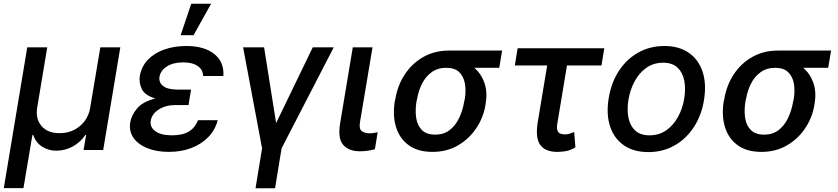

<svg xmlns="http://www.w3.org/2000/svg" viewBox="-28 -797 4452 1020"><path d="M-7.8 202.4 116.8 -545.5H223L169.7 -226.2Q159.8 -165.8 192.5 -127.7Q225.1 -89.5 288.4 -89.5Q351.9 -89.5 396.8 -127.7Q441.8 -165.8 451.3 -226.2L505 -545.5H611.2L520.2 0H415.8L429.7 -79.9H425.4Q398.1 -39.8 357.2 -18.1Q316.4 3.6 272 3.6Q229 3.6 195.5 -18.1Q161.9 -39.8 148.4 -79.9H144.2L96.6 202.4Z M977.3 -262.4 973.7 -239H904.5Q853 -239 816.1 -215.7Q779.1 -192.5 772.7 -155.5Q767.4 -121.8 797.4 -100Q827.4 -78.1 884.9 -78.1Q941.8 -78.1 974.8 -98Q1007.8 -117.9 1024.1 -158.4H1128.6Q1115.1 -106.2 1078.1 -68.4Q1041.2 -30.5 987.6 -10.3Q933.9 9.9 869.7 9.9Q804 9.9 754.8 -9.8Q705.6 -29.5 680.9 -65.2Q656.2 -100.9 664.1 -148.1Q670.5 -185 700.5 -221.1Q730.5 -257.1 797.2 -273.8Q741.1 -290.5 725.1 -324.6Q709.2 -358.7 714.8 -393.1Q723.4 -443.5 757.3 -479.2Q791.2 -514.9 844.1 -533.7Q897 -552.6 962.4 -552.6Q1056.5 -552.6 1109.9 -510.5Q1163.4 -468.4 1158.7 -393.1H1051.1Q1050.4 -426.8 1022.5 -446.2Q994.7 -465.6 945 -465.6Q892.4 -465.6 858.8 -444.2Q825.3 -422.9 819.2 -389.2Q814.6 -358.3 839 -339.7Q863.3 -321 917.6 -321H986.9ZM931.8 -610.1 987.9 -777H1093.4L1000.4 -610.1Z M1263.5 -545.5H1375L1438.9 -143.1L1633.5 -545.5H1745L1468 -9.2L1433.2 203.1H1329.5L1364.3 -9.2Z M1846.2 -545.5H1951L1884.2 -147Q1878.6 -110.4 1894.9 -99.6Q1911.2 -88.8 1935.4 -88.8Q1947.1 -88.8 1959.2 -90.9Q1971.2 -93 1978.3 -94.5L1963.8 -4.6Q1949.6 -0.4 1929.3 3.2Q1909.1 6.7 1883.5 6.7Q1826.3 6.7 1796 -26.6Q1765.6 -60 1778.8 -141Z M2069.2 -258.5 2072.1 -269.9Q2084.2 -343.4 2122.5 -401.8Q2160.9 -460.2 2220.9 -494.3Q2280.9 -528.4 2357.6 -528.4H2639.6L2624.3 -436.8H2491.5Q2528.1 -405.9 2545.3 -357.2Q2562.5 -308.6 2552.2 -248.6L2550.8 -238.6Q2540.1 -172.9 2502.3 -116.1Q2464.5 -59.3 2405.2 -24.7Q2345.9 9.9 2269.5 9.9Q2192.1 9.9 2143.5 -25.4Q2094.8 -60.7 2076 -121.6Q2057.2 -182.5 2069.2 -258.5ZM2187.5 -269.9 2184.7 -258.5Q2176.8 -210.6 2183.1 -170.3Q2189.3 -130 2213.8 -105.8Q2238.3 -81.7 2284.4 -81.7Q2329.2 -81.7 2360.6 -105.8Q2392 -130 2411.2 -170.3Q2430.4 -210.6 2438.2 -258.5L2441.1 -269.9Q2448.5 -314.6 2441.9 -352.6Q2435.4 -390.6 2411.6 -413.7Q2387.8 -436.8 2342.7 -436.8Q2297.6 -436.8 2265.4 -413.7Q2233.3 -390.6 2214.1 -352.6Q2195 -314.6 2187.5 -269.9Z M3182.2 -540.5 3167.3 -449.2H2984L2933.2 -143.1Q2928.3 -115.4 2933.8 -102.6Q2939.3 -89.8 2950.6 -86.5Q2962 -83.1 2974.1 -83.1Q2988.3 -83.1 3000.4 -87.4Q3012.4 -91.6 3022.4 -95.9L3028.8 -14.2Q3002.8 1.1 2980.1 5.5Q2957.4 9.9 2932.2 9.9Q2869.3 9.9 2842.3 -27Q2815.3 -63.9 2828.5 -146.3L2878.9 -449.2H2707L2721.9 -540.5Z M3416.5 11Q3338.4 11 3286.6 -24.9Q3234.7 -60.7 3213.2 -125Q3191.8 -189.3 3205.6 -274.9Q3219.1 -358.7 3260.3 -421.2Q3301.5 -483.7 3363.5 -518.1Q3425.4 -552.6 3501.1 -552.6Q3579.2 -552.6 3631 -516.7Q3682.9 -480.8 3704.4 -416.4Q3725.9 -351.9 3712 -265.6Q3698.5 -182.5 3657.1 -120.2Q3615.8 -57.9 3554 -23.4Q3492.2 11 3416.5 11ZM3422.6 -78.1Q3473.7 -78.1 3511.9 -105.1Q3550.1 -132.1 3574.4 -176.8Q3598.7 -221.6 3607.2 -274.9Q3615.4 -326.3 3607.1 -369.1Q3598.7 -411.9 3571.4 -437.9Q3544 -463.8 3495 -463.8Q3443.9 -463.8 3405.5 -436.6Q3367.2 -409.4 3343.2 -364.5Q3319.2 -319.6 3310.4 -266Q3302.2 -214.8 3310.5 -172.2Q3318.9 -129.6 3346.2 -103.9Q3373.6 -78.1 3422.6 -78.1Z M3816.8 -258.5 3819.6 -269.9Q3831.7 -343.4 3870 -401.8Q3908.4 -460.2 3968.4 -494.3Q4028.4 -528.4 4105.1 -528.4H4387.1L4371.8 -436.8H4239Q4275.6 -405.9 4292.8 -357.2Q4310 -308.6 4299.7 -248.6L4298.3 -238.6Q4287.6 -172.9 4249.8 -116.1Q4212 -59.3 4152.7 -24.7Q4093.4 9.9 4017 9.9Q3939.6 9.9 3891 -25.4Q3842.3 -60.7 3823.5 -121.6Q3804.7 -182.5 3816.8 -258.5ZM3935 -269.9 3932.2 -258.5Q3924.4 -210.6 3930.6 -170.3Q3936.8 -130 3961.3 -105.8Q3985.8 -81.7 4032 -81.7Q4076.7 -81.7 4108.1 -105.8Q4139.6 -130 4158.7 -170.3Q4177.9 -210.6 4185.7 -258.5L4188.6 -269.9Q4196 -314.6 4189.5 -352.6Q4182.9 -390.6 4159.1 -413.7Q4135.3 -436.8 4090.2 -436.8Q4045.1 -436.8 4013 -413.7Q3980.8 -390.6 3961.6 -352.6Q3942.5 -314.6 3935 -269.9Z"/></svg>

Font: Inter UI Medium
Style: Italic
Weight: 500
Italic angle: 9.39999°
Designer: Rasmus Andersson
Foundry: rsms
Version: 3.2;8d6f07862